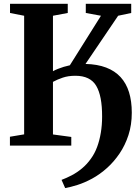

<svg xmlns="http://www.w3.org/2000/svg" viewBox="-20 -763 730 1006"><path d="M321.5 222.5 302.5 179.5Q328 170 355.8 155.5Q383.5 141 409.8 119.2Q436 97.5 457 67.5Q476 41.5 488.8 7.2Q501.5 -27 508.2 -67.2Q515 -107.5 515 -151.5Q515.5 -260.5 484.2 -313.2Q453 -366 375 -366Q337.5 -366 308.8 -356.2Q280 -346.5 257.5 -334V-58.5L353.5 -45.5V0H32V-46.5L106.5 -59V-680.5L32.5 -695V-743H335V-695L257.5 -680.5V-390Q268.5 -396 283.2 -402Q298 -408 314 -412.8Q330 -417.5 346 -421L509 -680.5L429.5 -695V-743H667.5V-695L599 -680.5L428 -428Q490.5 -426.5 536.2 -409Q582 -391.5 611.8 -359Q641.5 -326.5 656 -279.8Q670.5 -233 670.5 -172.5Q670.5 -108.5 653 -55Q635.5 -1.5 606.5 41.2Q577.5 84 541.5 116.5Q503 151 462.8 172.8Q422.5 194.5 386 206Q349.5 217.5 321.5 222.5Z"/></svg>

Font: Merriweather 60pt
Style: Bold
Weight: 700
Version: Version 2.100